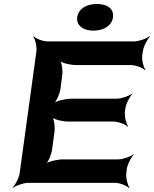

<svg xmlns="http://www.w3.org/2000/svg" viewBox="-20 -919 774 965"><path d="M608 -358 610 -373C613 -397 632 -434 646 -447L645 -449C630 -437 591 -423 566 -423H340C310 -423 262 -412 248 -399L249 -397C264 -409 281 -449 284 -473L293 -542C296 -566 291 -606 280 -618L277 -616C287 -603 333 -592 363 -592H638C662 -592 698 -578 709 -566L711 -568C701 -581 692 -618 695 -642L698 -661C701 -685 720 -722 734 -735L732 -737C717 -725 678 -711 654 -711H219C195 -711 160 -725 149 -737L147 -735C157 -722 166 -685 163 -661L79 -50C76 -26 57 11 43 24L44 26C59 14 98 0 122 0H558C582 0 617 14 628 26L631 24C621 11 612 -26 615 -50L617 -68C620 -92 639 -129 653 -142L652 -144C637 -132 598 -118 574 -118H298C268 -118 220 -107 206 -94L208 -92C223 -104 239 -144 242 -168L254 -258C257 -282 252 -322 241 -334L238 -332C248 -319 294 -308 324 -308H550C575 -308 611 -294 622 -282L624 -284C614 -297 605 -334 608 -358ZM449 -765C503 -765 542 -791 548 -832C554 -873 521 -899 467 -899C413 -899 374 -874 368 -832C363 -792 397 -765 449 -765Z"/></svg>

Font: Asimov
Style: EdgeWideIt
Weight: 500
Designer: Google
Version: Version 2.000980: 2014